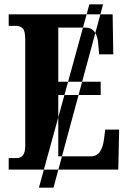

<svg xmlns="http://www.w3.org/2000/svg" viewBox="-20 -780 590 883"><path d="M159 83 391 -760H454L226 83ZM20 0H524L528 -184H464L458 -138Q454 -105 440 -83Q426 -61 396 -61H248V-343H443V-404H248V-653H373Q427 -653 432 -576L436 -530H501L498 -714H20V-661H55Q71 -661 83.5 -650.5Q96 -640 96 -600V-109Q96 -53 57 -53H20Z"/></svg>

Font: Noto Serif ExtraCondensed Extra
Style: Regular
Weight: 800
Width: 3
Designer: Monotype Design Team
Foundry: Monotype Imaging Inc.
Version: Version 1.002